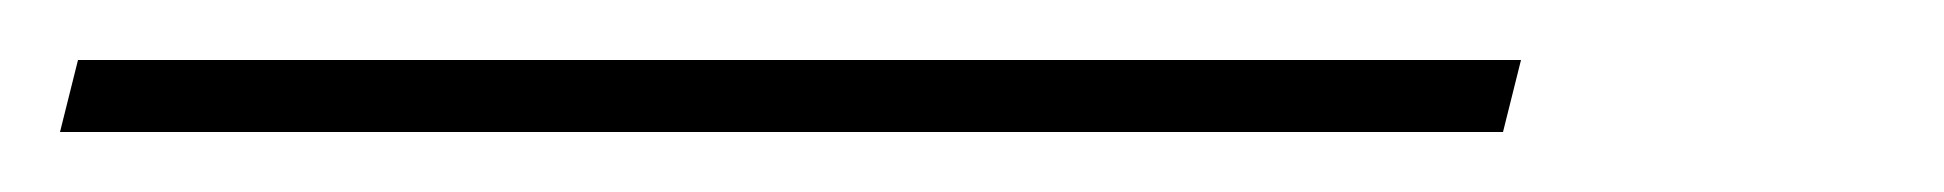

<svg xmlns="http://www.w3.org/2000/svg" viewBox="-91 100 648 64"><path d="M-65 120H416L410 144H-71Z"/></svg>

Font: IBM Plex Serif ExtraLight
Style: Italic
Weight: 200
Italic angle: -14°
Designer: Mike Abbink, Paul van der Laan, Pieter van Rosmalen
Foundry: Bold Monday
Version: Version 2.5